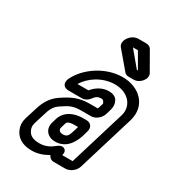

<svg xmlns="http://www.w3.org/2000/svg" viewBox="-179 -812 859 946"><g transform="rotate(30 251.0 -339.0)"><path d="M376 -308 382 -328C388 -347 393 -368 380 -391C372 -406 353 -413 332 -413C294 -413 262 -391 242 -366H180C207 -413 270 -457 342 -457C416 -457 464 -404 445 -341L349 -25H290L291 -31C298 -55 273 -73 248 -54C221 -32 197 -19 162 -19C121 -19 101 -33 92 -63C88 -78 92 -89 98 -109L115 -163C124 -194 138 -212 154 -223C197 -252 213 -262 264 -262H317C342 -262 368 -283 376 -308ZM271 25H336C362 25 390 4 398 -22L495 -341C525 -440 451 -507 357 -507C258 -507 165 -441 129 -367C124 -357 121 -343 126 -333C132 -319 147 -316 159 -316H233C252 -316 268 -327 279 -343C286 -354 298 -363 317 -363C326 -363 329 -360 331 -357C340 -342 338 -349 332 -328L327 -312H279C218 -312 180 -292 134 -261C98 -237 77 -202 65 -163L48 -109C42 -91 33 -64 42 -37C55 7 92 31 147 31C182 31 211 20 239 4C244 15 254 25 271 25ZM308 -234H287C240 -234 190 -215 174 -164L167 -140C154 -96 183 -65 225 -65C297 -65 322 -131 332 -163L339 -188C347 -213 333 -234 308 -234ZM271 -184H288L282 -163C271 -127 266 -115 240 -115C220 -115 213 -128 217 -140L224 -164C227 -175 232 -184 271 -184ZM399 -573H398L326 -659H354C355 -659 355 -658 355 -658L404 -573ZM382 -523H409C444 -523 477 -564 461 -591L402 -694C397 -703 386 -709 372 -709H329C286 -709 252 -657 274 -630L356 -533C363 -526 369 -523 382 -523Z"/></g></svg>

Font: DIN Rundschrift
Style: MittelKontKu
Weight: 400
Version: Version 1.027